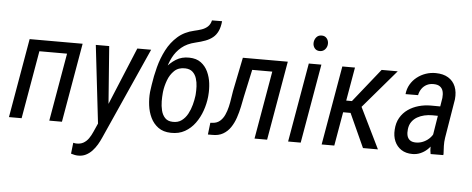

<svg xmlns="http://www.w3.org/2000/svg" viewBox="-58 -909 3134 1276"><g transform="rotate(5 1508.5 -271.5)"><path d="M389.6 -528.3 376.5 -453.6H170.9L184.1 -528.3ZM195.8 -528.3 104 0H19.5L111.3 -528.3ZM464.8 -528.3 373 0H288.6L380.4 -528.3Z M635.7 -60.1 829.6 -528.3H921.9L648.9 82Q638.7 105.5 624.8 129.2Q610.8 152.8 592.5 172.4Q574.2 191.9 551 203.6Q527.8 215.3 499 214.8Q487.3 214.8 475.3 212.2Q463.4 209.5 451.7 206.1L460 132.8Q464.4 133.8 468.8 134.5Q473.1 135.3 477.5 135.7Q507.3 137.2 527.8 125.5Q548.3 113.8 562.5 93.5Q576.7 73.2 587.4 48.3ZM642.1 -528.3 673.3 -113.8 678.2 -20 615.2 11.7 552.7 -528.3Z M1307.6 -757.8 1375 -758.3Q1371.1 -718.3 1358.6 -691.7Q1346.2 -665 1325.4 -648.2Q1304.7 -631.3 1276.1 -620.6Q1247.6 -609.9 1211.9 -601.6Q1155.3 -588.4 1119.4 -558.3Q1083.5 -528.3 1062.5 -486.8Q1041.5 -445.3 1030.8 -396.5Q1020 -347.7 1014.6 -296.4L1008.3 -251.5H939.5L945.8 -296.4Q954.1 -354.5 970.2 -415.8Q986.3 -477.1 1014.4 -531.5Q1042.5 -585.9 1086.9 -625.2Q1131.3 -664.6 1196.8 -679.2Q1221.7 -684.6 1244.6 -692.4Q1267.6 -700.2 1284.4 -715.3Q1301.3 -730.5 1307.6 -757.8ZM1180.2 -498Q1227.1 -497.1 1257.3 -474.6Q1287.6 -452.1 1304.2 -416.5Q1320.8 -380.9 1325.7 -339.8Q1330.6 -298.8 1327.1 -260.3L1326.2 -249Q1321.3 -202.6 1305.2 -156.5Q1289.1 -110.4 1261.2 -72Q1233.4 -33.7 1193.4 -11Q1153.3 11.7 1100.1 10.3Q1049.3 9.3 1016.1 -14.9Q982.9 -39.1 964.6 -77.1Q946.3 -115.2 940.7 -159.9Q935.1 -204.6 939 -247.1L940.4 -257.8Q942.4 -271.5 948.2 -284.2Q954.1 -296.9 961.2 -308.8Q968.3 -320.8 974.1 -333Q994.1 -374 1022.9 -412.4Q1051.8 -450.7 1090.6 -475.1Q1129.4 -499.5 1180.2 -498ZM1158.2 -424.8Q1113.8 -426.3 1085.9 -399.7Q1058.1 -373 1043.7 -333.7Q1029.3 -294.4 1024.9 -257.8L1023.9 -247.1Q1021.5 -223.6 1021.7 -192.9Q1022 -162.1 1029.1 -132.8Q1036.1 -103.5 1054.2 -84Q1072.3 -64.5 1105.5 -63.5Q1141.1 -62 1165.5 -80.1Q1189.9 -98.1 1205.6 -127.2Q1221.2 -156.2 1229.7 -188.7Q1238.3 -221.2 1241.7 -249L1242.7 -259.8Q1244.6 -283.7 1243.4 -311.8Q1242.2 -339.8 1234.1 -365.2Q1226.1 -390.6 1208 -407.2Q1189.9 -423.8 1158.2 -424.8Z M1758.8 -528.3 1745.6 -453.6H1540.5L1553.7 -528.3ZM1833.5 -528.3 1741.7 0H1657.7L1749.5 -528.3ZM1533.7 -528.3H1618.7L1563.5 -273.4Q1557.1 -240.2 1549.3 -202.6Q1541.5 -165 1529.3 -128.9Q1517.1 -92.8 1497.3 -63.2Q1477.5 -33.7 1447.5 -16.4Q1417.5 1 1374.5 0H1346.7L1356 -79.1L1371.6 -80.1Q1400.4 -82 1419.7 -98.6Q1439 -115.2 1450.7 -140.9Q1462.4 -166.5 1469.2 -195.8Q1476.1 -225.1 1480 -253.2Q1483.9 -281.2 1487.8 -302.2Z M2057.6 -528.3 1965.8 0H1881.8L1973.6 -528.3ZM1993.2 -667.5Q1994.1 -689 2006.8 -704.8Q2019.5 -720.7 2041.5 -721.2Q2064.5 -721.7 2077.1 -706.1Q2089.8 -690.4 2088.9 -668.9Q2087.9 -648.4 2074.7 -633.1Q2061.5 -617.7 2040 -617.2Q2017.6 -616.7 2005.1 -631.6Q1992.7 -646.5 1993.2 -667.5Z M2281.7 -528.3 2189.9 0H2105.5L2197.3 -528.3ZM2566.9 -528.3 2308.1 -225.6H2201.7V-304.7H2280.8L2459.5 -528.3ZM2381.3 0 2270.5 -243.7 2331.5 -305.7 2481 0Z M2831.5 -90.3 2877.9 -377.9Q2880.4 -403.3 2875.2 -422.6Q2870.1 -441.9 2854.7 -453.1Q2839.4 -464.4 2811.5 -464.4Q2786.1 -464.8 2766.1 -454.3Q2746.1 -443.8 2733.2 -425.3Q2720.2 -406.7 2715.3 -382.3L2631.8 -381.8Q2635.3 -417.5 2652.1 -446.5Q2668.9 -475.6 2695.3 -496.3Q2721.7 -517.1 2753.9 -528.1Q2786.1 -539.1 2820.8 -538.6Q2870.6 -538.1 2903.8 -517.8Q2937 -497.6 2951.9 -461.2Q2966.8 -424.8 2961.9 -376L2918.9 -115.2Q2914.6 -87.4 2915.5 -61.5Q2916.5 -35.6 2918 -8.3L2917 0L2832.5 0.5Q2827.6 -22 2828.1 -44.9Q2828.6 -67.9 2831.5 -90.3ZM2884.3 -320.3 2874 -256.8 2820.3 -257.3Q2794.4 -257.3 2768.8 -251.5Q2743.2 -245.6 2721.4 -233.2Q2699.7 -220.7 2685.3 -200.4Q2670.9 -180.2 2667.5 -150.9Q2664.6 -127 2669.2 -108.2Q2673.8 -89.4 2688.2 -78.4Q2702.6 -67.4 2729 -67.4Q2756.3 -67.4 2781.7 -79.6Q2807.1 -91.8 2825.4 -112.8Q2843.8 -133.8 2849.6 -160.6L2862.8 -119.6Q2856.9 -94.2 2843 -70.6Q2829.1 -46.9 2809.1 -28.6Q2789.1 -10.3 2764.4 0.2Q2739.7 10.7 2711.9 10.7Q2667.5 10.7 2637.2 -9.3Q2606.9 -29.3 2592.3 -63.2Q2577.6 -97.2 2580.6 -140.1Q2583 -186 2602.8 -220.2Q2622.6 -254.4 2654.3 -276.6Q2686 -298.8 2725.3 -309.8Q2764.6 -320.8 2807.1 -320.8Z"/></g></svg>

Font: Roboto Condensed
Style: Italic
Weight: 400
Italic angle: -12°
Designer: Christian Robertson
Foundry: Google
Version: Version 3.0